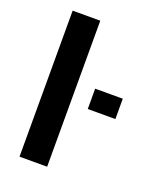

<svg xmlns="http://www.w3.org/2000/svg" viewBox="-135 -811 749 896"><g transform="rotate(20 239.5 -362.5)"><path d="M207 0H69.8V-725.1H207ZM430.2 -317.9H293V-418.9H430.2Z"/></g></svg>

Font: Libra Sans Modern
Style: Bold
Weight: 700
Foundry: Stefan Peev, Context Ltd
Version: Version 1.000